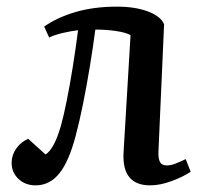

<svg xmlns="http://www.w3.org/2000/svg" viewBox="-20 -544 606 578"><path d="M113 -464Q151 -491 206.5 -507.5Q262 -524 332 -524Q387 -524 425.5 -509.5Q464 -495 474 -471L457 -88Q456 -67 461.5 -56.5Q467 -46 482 -46Q494 -46 507 -51Q520 -56 539 -65L554 -27Q532 -12 497 1Q462 14 432 14Q346 14 352 -86L373 -438Q360 -446 330 -450.5Q300 -455 267 -455Q260 -402 250.5 -344Q241 -286 230 -231.5Q219 -177 208 -136Q188 -59 159 -22.5Q130 14 87 14Q56 14 35.5 -5.5Q15 -25 15 -54Q15 -77 29 -97Q43 -117 65 -126L117 -79Q143 -95 163 -164Q171 -192 180.5 -239Q190 -286 199 -342Q208 -398 215 -453Q196 -451 170 -445Q144 -439 128 -431Z"/></svg>

Font: Literata 36pt Medium
Style: Italic
Weight: 500
Italic angle: -2°
Designer: Latin by Veronika Burian and Jose Scaglione. Greek by Irene Vlachou. Cyrillic by Vera Evstafieva
Foundry: TypeTogether
Version: Version 3.002